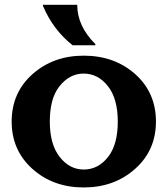

<svg xmlns="http://www.w3.org/2000/svg" viewBox="-20 -782 708 811"><path d="M161.6 -761.7H306.2Q306.2 -671.9 382.8 -595.7V-590.8H286.6Q204.1 -656.2 161.6 -756.8ZM116.2 -69.3Q29.3 -147.5 29.3 -268.6Q29.3 -390.6 117.2 -468.8Q205.6 -546.9 333.5 -546.9Q463.9 -546.9 551.8 -468.3Q638.7 -390.1 638.7 -268.6Q638.7 -147 550.8 -68.8Q462.9 9.8 333.5 9.8Q204.1 9.8 116.2 -69.3ZM333.5 -65.9Q396 -65.9 438 -121.1Q477.5 -172.9 477.5 -268.6Q477.5 -365.7 435.5 -418.5Q393.6 -471.2 333.3 -471.2Q272.9 -471.2 230 -416Q190.4 -365.2 190.4 -268.6Q190.4 -171.9 232.4 -118.7Q274.4 -65.9 333.5 -65.9Z"/></svg>

Font: Classica
Style: Bold
Weight: 700
Designer: Wojciech Kalinowski "wmk69" (wmk69@o2.pl)
Foundry: Wojciech Kalinowski "wmk69" (wmk69@o2.pl)
Version: Version 2.1.1; 2021-05-14